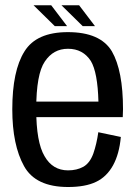

<svg xmlns="http://www.w3.org/2000/svg" viewBox="-20 -726 543 750"><path d="M246 4.5V-60.5Q185.5 -60.5 154 -116Q121.5 -170.5 121.5 -299Q121.5 -436.5 155 -485.5Q188 -535.5 245.5 -535.5Q304 -535.5 335 -487.5Q361.5 -443 364.5 -329H111.5V-268.5H459.5Q460.5 -283 460.5 -299.5Q460.5 -450 417 -525.5Q372 -600.5 245 -600.5Q122 -600.5 75.5 -525Q28 -449.5 28 -299Q28 -159.5 74 -77Q119 4.5 246 4.5ZM246 -60.5V4.5Q313.5 4.5 355 -15.5Q396.5 -35 421.5 -80Q446 -124.5 452 -191L364 -209.5Q357.5 -163.5 344.5 -126Q331 -89 305.5 -74.5Q280 -60.5 246 -60.5ZM303 -624H351L289 -705.5H220ZM194 -624H242L180 -705.5H111Z"/></svg>

Font: Anybody SemiCondensed
Style: Regular
Weight: 400
Width: 4
Version: Version 1.113;gftools[0.9.25]